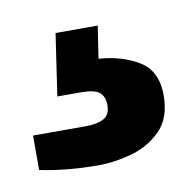

<svg xmlns="http://www.w3.org/2000/svg" viewBox="-38 -49 267 269"><g transform="rotate(-10 95.0 85.5)"><path d="M84 182Q38 182 0 174V125H74Q91 125 100.5 120Q110 115 110 101Q110 89 103 83Q96 77 76 77H43L56 -11H116L109 35Q141 37 165.5 51.5Q190 66 190 101Q190 134 172 151.5Q154 169 129.5 175.5Q105 182 84 182Z"/></g></svg>

Font: Archivo Narrow Medium
Style: Regular
Weight: 500
Designer: Hector Gatti
Foundry: Omnibus-Type
Version: Version 3.002